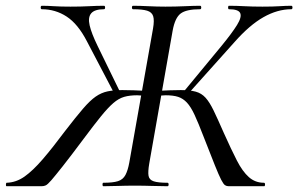

<svg xmlns="http://www.w3.org/2000/svg" viewBox="-48 -645 1033 665"><path d="M310 0Q307 0 307 -6Q307 -12 310 -12Q343 -12 360.5 -17.5Q378 -23 386.5 -39Q395 -55 400 -83L482 -546Q487 -575 482.5 -589Q478 -603 461.5 -608Q445 -613 413 -613Q409 -613 409 -619Q409 -625 413 -625Q436 -625 466 -623.5Q496 -622 525 -622Q560 -622 592 -623.5Q624 -625 645 -625Q649 -625 649 -619Q649 -613 645 -613Q597 -613 577.5 -598Q558 -583 550 -539L469 -79Q464 -50 466.5 -36Q469 -22 484.5 -17Q500 -12 532 -12Q536 -12 536 -6Q536 0 532 0Q508 0 479.5 -1Q451 -2 419 -2Q388 -2 360 -1Q332 0 310 0ZM-25 0Q-28 0 -27.5 -6Q-27 -12 -25 -12Q8 -13 37 -33.5Q66 -54 100 -93.5Q134 -133 178 -192Q215 -240 239.5 -268.5Q264 -297 283.5 -310.5Q303 -324 324.5 -328.5Q346 -333 376 -333Q409 -333 467 -330L464 -312Q453 -313 444 -314Q435 -315 427 -315Q401 -315 382 -309.5Q363 -304 344.5 -288Q326 -272 302 -242.5Q278 -213 243 -166Q196 -103 169.5 -69.5Q143 -36 130 -21Q117 -6 110.5 -3Q104 0 96 0ZM350 -317 253 -502Q222 -562 183 -587.5Q144 -613 97 -613Q93 -613 93 -619Q93 -625 97 -625Q117 -625 139 -623.5Q161 -622 196 -622Q233 -622 260.5 -623.5Q288 -625 312 -625Q316 -625 316 -619Q316 -613 312 -613Q280 -613 268 -599Q256 -585 262.5 -557Q269 -529 290 -486L368 -326ZM744 0Q737 0 731.5 -3.5Q726 -7 718 -22.5Q710 -38 696 -73Q682 -108 657 -172Q639 -219 626 -247Q613 -275 599.5 -289.5Q586 -304 569 -309.5Q552 -315 526 -315Q517 -315 508 -314Q499 -313 488 -312L489 -330Q548 -333 578 -333Q610 -333 630 -327.5Q650 -322 664 -306.5Q678 -291 692 -262Q706 -233 727 -185Q753 -127 772.5 -89Q792 -51 814 -31.5Q836 -12 866 -12Q870 -12 870 -6Q870 0 867 0ZM601 -317 587 -326 720 -487Q756 -531 773 -558.5Q790 -586 784 -599.5Q778 -613 745 -613Q742 -613 742 -619Q742 -625 745 -625Q772 -625 798.5 -623.5Q825 -622 861 -622Q898 -622 920 -623.5Q942 -625 961 -625Q965 -625 965 -619Q965 -613 961 -613Q913 -613 864.5 -585.5Q816 -558 764 -499Z"/></svg>

Font: Cormorant Medium
Style: Italic
Weight: 500
Italic angle: -10°
Designer: Christian Thalmann (Catharsis Fonts)
Foundry: Catharsis Fonts
Version: Version 4.000